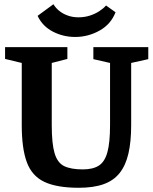

<svg xmlns="http://www.w3.org/2000/svg" viewBox="-20 -871 724 909"><path d="M353 18Q249 18 190 -10Q131 -38 107 -103Q83 -168 83 -278V-573L4 -592V-648H299V-592L225 -573V-278Q225 -191 238.5 -145.5Q252 -100 284 -84.5Q316 -69 372 -69Q420 -69 448 -87Q476 -105 488.5 -150.5Q501 -196 501 -278V-573L422 -591V-648H682V-591L601 -573V-278Q601 -200 588 -144Q575 -88 546.5 -52Q518 -16 470.5 1Q423 18 353 18ZM336 -696Q279 -696 230 -721.5Q181 -747 158 -796L233 -851Q243 -834 260 -820Q277 -806 300.5 -797.5Q324 -789 351 -789Q380 -789 405 -797Q430 -805 450 -818Q470 -831 482 -845L527 -813Q505 -756 451 -726Q397 -696 336 -696Z"/></svg>

Font: Faustina
Style: Bold
Weight: 700
Designer: Alfonso Garcia
Foundry: http://www.omnibus-type.com
Version: Version 1.200